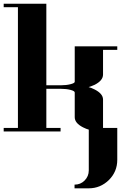

<svg xmlns="http://www.w3.org/2000/svg" viewBox="-20 -712 655 1040"><path d="M0 0V-19H77.1V-672.9H0V-691.9H231V-250H308.1Q338.9 -250 361.8 -255.9Q384.8 -261.7 384.8 -269V-460.9H615.2V-441.9H538.1V-308.1Q538.1 -275.9 493.2 -252.9Q470.2 -242.7 460 -240.2Q473.1 -237.3 493.2 -227.1Q538.1 -204.1 538.1 -172.9V-19H615.2V153.8Q615.2 217.8 569.8 263.2Q523.4 308.1 460.9 308.1H383.8V288.1Q416 288.1 438 266.1Q460.9 243.2 460.9 210.9V-9.8Q447.8 -13.2 430.2 -22Q384.8 -44.9 384.8 -77.1V-210.9Q384.8 -219.2 361.8 -225.1Q339.4 -231 308.1 -231H231V-19H308.1V0Z"/></svg>

Font: Hjet
Style: Regular
Weight: 400
Designer: T. Christopher White
Version: Version 1.2